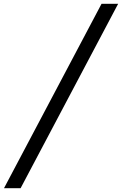

<svg xmlns="http://www.w3.org/2000/svg" viewBox="-20 -843 640 1006"><path d="M1 143 512 -823H599L88 143Z"/></svg>

Font: Iosevka Extended
Style: Italic
Weight: 400
Width: 7
Italic angle: -9°
Monospace: yes
Designer: Belleve Invis
Foundry: Belleve Invis
Version: Version 32.5.0; ttfautohint (v1.8.4)